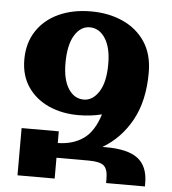

<svg xmlns="http://www.w3.org/2000/svg" viewBox="-52 -771 732 818"><g transform="rotate(5 314.0 -361.5)"><path d="M53 0V-202H212V-152Q277 -153 321.5 -184.5Q366 -216 389 -290Q342 -278 289 -278Q218 -278 161.5 -303.5Q105 -329 72 -377.5Q39 -426 39 -494Q39 -565 73 -616.5Q107 -668 167 -695.5Q227 -723 305 -723Q380 -723 440.5 -696Q501 -669 536.5 -616Q572 -563 572 -484Q572 -364 526.5 -281Q481 -198 403 -152H419Q512 -152 555 -119Q598 -86 598 -14V0H432V-18Q432 -59 415 -74Q398 -89 349 -89H212V0ZM306 -346Q344 -346 370.5 -387Q397 -428 397 -506Q397 -576 371.5 -615.5Q346 -655 305 -655Q266 -655 240.5 -613.5Q215 -572 215 -494Q215 -424 240 -385Q265 -346 306 -346Z"/></g></svg>

Font: Noto Serif Armenian SemiCondensed ExtraBold
Style: Regular
Weight: 800
Width: 4
Designer: Monotype Design Team
Foundry: Monotype Imaging Inc.
Version: Version 2.008; ttfautohint (v1.8.4.7-5d5b)